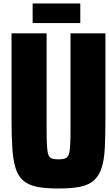

<svg xmlns="http://www.w3.org/2000/svg" viewBox="-20 -984 624 1100"><path d="M314 96Q240 96 191 86Q142 76 112.5 50Q83 24 69 -21.5Q55 -67 50.5 -137Q46 -207 46 -306V-793H247V-249Q247 -186 249 -150.5Q251 -115 257 -98Q263 -81 277 -76Q291 -71 314 -71Q339 -71 353 -76Q367 -81 373.5 -98Q380 -115 382 -150.5Q384 -186 384 -249V-793H584V-306Q584 -207 580.5 -137Q577 -67 562 -21.5Q547 24 517.5 50Q488 76 439 86Q390 96 314 96ZM167 -852V-964H440V-852Z"/></svg>

Font: Farlight84_Sys_V01
Style: Bold
Weight: 700
Designer: Monotype Design Team, Nadine Chahine and Nizar Qandah
Foundry: Monotype Imaging Inc.
Version: Version 2.004;October 31, 2024;FontCreator 14.0.0.2814 64-bi